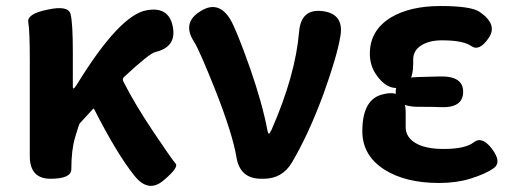

<svg xmlns="http://www.w3.org/2000/svg" viewBox="-20 -594 1708 638"><path d="M524 5Q473 49 426 -11Q369 -82 293 -231Q291 -235 288 -231Q271 -212 245 -184Q242 -180 229.5 -137.5Q217 -95 217 -32Q217 0 148 0Q79 0 79 -75V-393Q79 -492 74 -520Q69 -548 138 -562Q207 -577 214.5 -547Q222 -517 222 -423V-305Q222 -300 224.5 -300Q227 -300 236 -314Q378 -545 468 -560Q541 -573 554 -506Q568 -438 496 -421Q477 -417 393 -339Q385 -332 390 -323Q428 -248 489 -157Q552 -63 563.5 -50.5Q575 -38 524 5Z M848 0Q778 0 766 -70Q753 -149 695 -296Q641 -431 625 -455Q584 -518 645 -556Q705 -595 745 -530Q765 -497 810 -370Q852 -250 869 -159Q871 -150 873.5 -150Q876 -150 882 -162Q962 -344 974 -490Q981 -566 1052 -557Q1124 -548 1111 -473Q1100 -407 1055 -282Q1006 -149 950 -54Q918 0 856 0Z M1439 14Q1328 14 1258 -30Q1184 -77 1184 -158Q1184 -263 1250 -280Q1328 -301 1328 -220V-172Q1328 -138 1361 -118.5Q1394 -99 1454 -99Q1526 -99 1554 -121Q1582 -143 1615 -99Q1648 -55 1621 -35.5Q1594 -16 1542 0Q1496 14 1439 14ZM1370 -239Q1295 -239 1295 -288Q1294 -337 1369 -338L1444 -340Q1520 -341 1519 -288Q1518 -234 1442 -238Q1427 -239 1391 -239ZM1353 -382Q1353 -312 1309 -303Q1264 -294 1228 -349Q1209 -378 1209 -416Q1209 -493 1279 -536Q1343 -574 1443.5 -574Q1544 -574 1573 -555Q1635 -513 1604 -468Q1573 -422 1546 -441Q1519 -460 1449 -460Q1406 -460 1379.5 -443Q1353 -426 1353 -396Z"/></svg>

Font: Resource Han Rounded KR
Style: Bold
Weight: 700
Designer: Cyano Hao (round all glyphs); Ryoko NISHIZUKA 西塚涼子 (kana, bopomofo & ideographs); Paul D. Hunt (Latin, Greek & Cyrillic)
Foundry: Cyano Hao
Version: 0.990